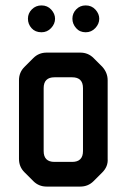

<svg xmlns="http://www.w3.org/2000/svg" viewBox="-20 -679 467 708"><path d="M103 -11Q123 9 152 9H276Q305 9 325 -11L357 -43Q379 -65 377 -93V-383Q377 -411 357 -433L325 -465Q305 -485 276 -485H152Q123 -485 103 -465L70 -432Q50 -412 50 -383V-93Q50 -64 70 -44ZM141 -122V-354Q141 -394 181 -394H246Q286 -394 286 -354V-122Q286 -82 246 -82H181Q141 -82 141 -122ZM133 -560Q154 -560 168.5 -575.5Q183 -591 183 -610Q183 -628 169 -643.5Q155 -659 133 -659Q112 -659 97.5 -644.5Q83 -630 83 -610Q83 -590 96.5 -575Q110 -560 133 -560ZM296 -560Q317 -560 331.5 -575.5Q346 -591 346 -610Q346 -628 332 -643.5Q318 -659 296 -659Q275 -659 261 -644.5Q247 -630 247 -610Q247 -591 260.5 -575.5Q274 -560 296 -560Z"/></svg>

Font: WDXL Lubrifont TC
Style: Regular
Weight: 400
Designer: [WDXL Lubrifont] Copyright 2020-2022 (c) NightFurySL2001, Skr-ZERO; [ZCOOL QingKe HuangYou] Copyright 2018-2022 (c) The 
Version: Version 2.001;hotconv 1.1.1;makeotfexe 2.6.0